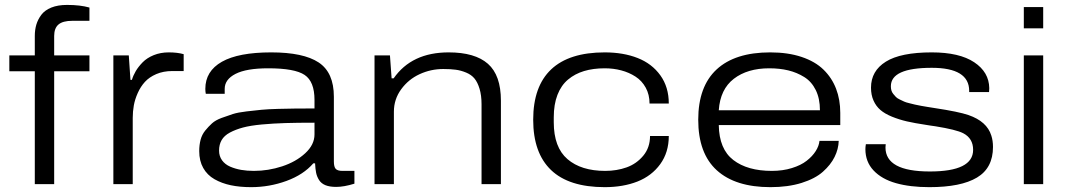

<svg xmlns="http://www.w3.org/2000/svg" viewBox="-20 -752 4358 784"><path d="M122.1 0V-460.9H18.1V-525.9H122.1V-605Q122.1 -630.4 128.4 -651.6Q134.8 -672.9 148.9 -691.7Q163.1 -710.4 189.7 -721.2Q216.3 -731.9 253.9 -731.9Q307.6 -731.9 345.2 -721.2V-667H274.9Q236.8 -667 219 -652.1Q201.2 -637.2 201.2 -605V-525.9H345.2V-460.9H201.2V0Z M442.9 0V-525.9H505.9L512.7 -425.8H518.6Q523.9 -443.8 534.4 -461.7Q544.9 -479.5 562.5 -497.6Q580.1 -515.6 607.9 -526.9Q635.7 -538.1 668.9 -538.1Q704.6 -538.1 730 -530.8V-461.9H683.6Q647 -461.9 618.2 -449.5Q589.4 -437 571.8 -417.7Q554.2 -398.4 542.5 -372.3Q530.8 -346.2 526.4 -321.3Q522 -296.4 522 -271V0Z M1005.4 12.2Q959.5 12.2 922.4 4.4Q885.3 -3.4 855.7 -20.3Q826.2 -37.1 809.8 -66.2Q793.5 -95.2 793.5 -134.8Q793.5 -160.2 799.1 -181.4Q804.7 -202.6 818.1 -219Q831.5 -235.4 845.7 -248.3Q859.9 -261.2 885 -270.5Q910.2 -279.8 930.9 -286.4Q951.7 -293 986.8 -297.1Q1022 -301.3 1047.4 -303.7Q1072.8 -306.2 1116 -307.4Q1159.2 -308.6 1187.3 -308.8Q1215.3 -309.1 1264.2 -309.1V-344.2Q1264.2 -418.9 1223.9 -446Q1183.6 -473.1 1075.2 -473.1Q986.3 -473.1 941.9 -450.4Q897.5 -427.7 897.5 -389.2V-369.1H820.3Q818.4 -378.9 818.4 -389.2Q818.4 -461.4 886 -499.8Q953.6 -538.1 1087.4 -538.1Q1218.8 -538.1 1281 -497.1Q1343.3 -456.1 1343.3 -356.9V-92.8Q1343.3 -70.8 1350.8 -62.5Q1358.4 -54.2 1378.4 -54.2H1427.2V-2Q1384.8 11.2 1352.5 11.2Q1326.2 11.2 1308.8 4.2Q1291.5 -2.9 1282.7 -17.1Q1273.9 -31.2 1270.8 -46.6Q1267.6 -62 1266.6 -85H1259.3Q1219.2 -38.6 1149.7 -13.2Q1080.1 12.2 1005.4 12.2ZM1016.6 -54.2Q1075.7 -54.2 1132.1 -72.8Q1188.5 -91.3 1226.3 -126.2Q1264.2 -161.1 1264.2 -203.1V-251Q1194.3 -251 1145 -249.5Q1095.7 -248 1048.8 -243.7Q1002 -239.3 971.9 -231.2Q941.9 -223.1 918.7 -210.7Q895.5 -198.2 885 -179.9Q874.5 -161.6 874.5 -137.2Q874.5 -114.3 886.7 -97.4Q898.9 -80.6 919.9 -71.5Q940.9 -62.5 964.8 -58.3Q988.8 -54.2 1016.6 -54.2Z M1509.3 0V-525.9H1572.3L1579.1 -432.1H1587.4Q1661.1 -538.1 1812 -538.1Q1919.4 -538.1 1972.4 -491.5Q2025.4 -444.8 2025.4 -340.8V0H1946.3V-326.2Q1946.3 -362.8 1938.2 -389.4Q1930.2 -416 1917.5 -431.4Q1904.8 -446.8 1883.5 -455.6Q1862.3 -464.4 1841.1 -467.3Q1819.8 -470.2 1790 -470.2Q1739.3 -470.2 1693.6 -449.2Q1647.9 -428.2 1618.2 -387.5Q1588.4 -346.7 1588.4 -295.9V0Z M2449.2 12.2Q2303.2 12.2 2230.2 -57.6Q2157.2 -127.4 2157.2 -263.2Q2157.2 -399.4 2230.7 -468.8Q2304.2 -538.1 2449.2 -538.1Q2525.4 -538.1 2583.7 -515.1Q2642.1 -492.2 2676.5 -444.3Q2710.9 -396.5 2710.9 -329.1H2632.3Q2632.3 -365.7 2616.7 -394Q2601.1 -422.4 2575 -439.2Q2548.8 -456.1 2516.8 -464.6Q2484.9 -473.1 2449.2 -473.1Q2402.3 -473.1 2365 -461.9Q2327.6 -450.7 2299.6 -427.2Q2271.5 -403.8 2256.3 -364.7Q2241.2 -325.7 2241.2 -272.9V-252.9Q2241.2 -150.4 2297.1 -102.3Q2353 -54.2 2451.2 -54.2Q2498.5 -54.2 2538.8 -68.6Q2579.1 -83 2606.7 -116.2Q2634.3 -149.4 2634.3 -196.8H2710.9Q2710.9 -129.9 2676 -81.8Q2641.1 -33.7 2582.8 -10.7Q2524.4 12.2 2449.2 12.2Z M3126 12.2Q2982.9 12.2 2907 -56.6Q2831.1 -125.5 2831.1 -263.2Q2831.1 -398.9 2906.2 -468.5Q2981.4 -538.1 3125 -538.1Q3197.8 -538.1 3253.2 -519.5Q3308.6 -501 3342.8 -467.5Q3377 -434.1 3394 -389.6Q3411.1 -345.2 3411.1 -291V-241.2H2915Q2916.5 -143.1 2974.4 -98.6Q3032.2 -54.2 3131.8 -54.2Q3176.3 -54.2 3213.4 -65.7Q3250.5 -77.1 3273.9 -95.5Q3297.4 -113.8 3310.8 -135Q3324.2 -156.2 3326.2 -176.8H3404.8Q3403.8 -143.1 3387.9 -111.1Q3372.1 -79.1 3340.3 -50.8Q3308.6 -22.5 3253.2 -5.1Q3197.8 12.2 3126 12.2ZM2915 -301.8H3328.1Q3328.1 -349.6 3311 -384.3Q3293.9 -418.9 3263.9 -437.5Q3233.9 -456.1 3198.7 -464.6Q3163.6 -473.1 3121.1 -473.1Q3032.2 -473.1 2976.6 -430.4Q2920.9 -387.7 2915 -301.8Z M3774.9 12.2Q3695.8 12.2 3638.2 -4.2Q3580.6 -20.5 3547.1 -55.9Q3513.7 -91.3 3513.7 -143.1Q3513.7 -151.4 3515.6 -163.1H3596.7Q3596.7 -161.6 3596.2 -156.7Q3595.7 -151.9 3595.7 -149.9Q3595.7 -51.8 3776.9 -51.8Q3953.6 -51.8 3953.6 -140.1Q3953.6 -187 3913.1 -208Q3884.3 -222.7 3799.8 -236.3Q3793 -237.3 3778.8 -239.3Q3767.1 -241.2 3760.7 -242.2Q3715.3 -249 3683.3 -256.3Q3651.4 -263.7 3622.1 -275.6Q3592.8 -287.6 3575 -303Q3557.1 -318.4 3546.9 -341.3Q3536.6 -364.3 3536.6 -394Q3536.6 -462.4 3597.2 -500.2Q3657.7 -538.1 3784.7 -538.1Q3897.5 -538.1 3958 -497.8Q4018.6 -457.5 4019.5 -392.1Q4019.5 -383.8 4018.6 -376H3937.5V-380.9Q3937.5 -475.1 3784.7 -475.1Q3617.7 -475.1 3617.7 -399.9Q3617.7 -390.6 3619.9 -382.8Q3622.1 -375 3627.7 -368.2Q3633.3 -361.3 3638.4 -356Q3643.6 -350.6 3654.1 -345.7Q3664.6 -340.8 3671.6 -337.4Q3678.7 -334 3693.1 -330.6Q3707.5 -327.1 3715.8 -325Q3724.1 -322.8 3741.5 -319.8Q3758.8 -316.9 3767.3 -315.4Q3775.9 -314 3794.9 -311Q3895 -295.9 3934.6 -282.2Q4009.8 -256.3 4027.8 -198.7Q4034.7 -177.7 4034.7 -151.9Q4034.7 -65.9 3969.2 -26.9Q3903.8 12.2 3774.9 12.2Z M4160.6 -636.2V-723.1H4239.7V-636.2ZM4160.6 0V-525.9H4239.7V0Z"/></svg>

Font: Archivo Expanded Light
Style: Regular
Weight: 300
Width: 7
Designer: Hector Gatti
Foundry: Omnibus-Type
Version: Version 2.001